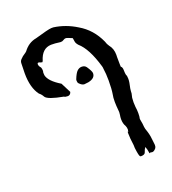

<svg xmlns="http://www.w3.org/2000/svg" viewBox="-150 -763 962 1072"><g transform="rotate(-20 331.0 -227.5)"><path d="M556.2 194.8Q553.2 194.8 552.2 184.1Q550.3 168 543.5 153.3Q534.7 167 530.8 180.4Q526.9 193.8 503.4 193.8Q501 193.8 498.5 191.4Q492.7 187 486.8 138.7Q486.8 127 486.3 121.6Q480 76.7 480 50.3Q480 38.6 481 38.6Q481.9 38.6 482.9 42.5L485.8 28.8Q485.8 16.6 481 5.9Q469.7 -12.2 469.7 -38.6Q469.7 -50.8 472.2 -64Q473.6 -71.3 473.6 -79.6Q469.7 -121.6 469.7 -140.6Q469.7 -169.4 473.1 -183.1Q478.5 -214.8 478.5 -265.1Q478.5 -306.2 473.6 -337.4Q473.6 -344.2 471.2 -352.1Q437.5 -467.8 387.7 -510.7Q376 -523.9 374.5 -534.7Q373 -541.5 371.1 -556.2Q341.3 -569.3 334 -569.3Q325.7 -569.3 318.6 -564Q311.5 -558.6 300.8 -558.6Q295.9 -558.6 291 -559.6Q270.5 -563 244.1 -563Q189.5 -561 169.9 -494.1L166 -487.8L156.7 -489.7Q148.9 -493.7 144 -493.7Q137.7 -493.7 137.7 -485.8Q137.7 -474.6 148.9 -462.4Q152.3 -453.1 152.3 -444.3Q152.3 -437.5 150.4 -431.2Q150.4 -422.9 151.4 -415.5Q159.2 -378.4 225.1 -338.4L255.4 -278.8Q250 -261.2 234.4 -261.2Q218.3 -261.2 213.4 -266.1Q122.6 -282.7 109.4 -303.7Q100.6 -320.3 87.4 -330.1Q51.8 -377.4 51.8 -462.9Q51.8 -478 52.5 -492.4Q53.2 -506.8 53.2 -521Q53.2 -535.2 62 -543.9Q75.7 -558.6 87.9 -565.4Q95.2 -569.8 101.6 -576.2Q131.8 -617.2 178.2 -625.5Q257.8 -648.9 277.3 -649.9H289.6Q360.8 -640.1 423.8 -600.6Q496.1 -558.6 533.2 -476.6Q538.1 -459.5 547.4 -446.8Q567.9 -422.4 567.9 -385.3L567.4 -373Q567.9 -360.8 567.9 -330.6Q567.9 -318.4 568.4 -314.9Q577.6 -308.6 577.6 -290.5Q578.1 -260.3 583.5 -255.4Q585 -246.6 585 -236.8Q585 -225.6 583 -213.9Q574.7 -181.2 574.2 -153.8L568.8 -129.9Q567.4 -116.7 567.4 -103Q567.4 -89.8 568.8 -75.7Q571.8 -57.1 571.8 -38.1Q571.8 -15.1 568.8 -5.4L569.3 0Q575.2 29.8 575.7 45.4Q575.7 53.2 585 79.1Q593.3 106 595.7 139.2Q596.7 150.4 598.1 161.1Q598.1 173.3 593.8 178.7Q582 193.8 570.8 193.8Q565.9 193.8 560.5 191.4Q558.1 194.8 556.2 194.8ZM344.2 -292Q330.6 -292 314.9 -308.6Q309.6 -314 309.6 -326.2Q309.6 -330.6 310.5 -333Q323.7 -366.7 335.9 -377.9Q348.1 -389.2 362.8 -389.2Q380.9 -389.2 390.1 -376Q410.6 -345.7 410.6 -333.5Q410.6 -303.7 369.1 -294.9Z"/></g></svg>

Font: Kurland
Style: Regular
Weight: 400
Designer: GGBot
Version: 0.22